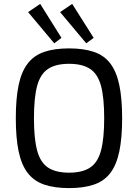

<svg xmlns="http://www.w3.org/2000/svg" viewBox="-20 -951 708 984"><path d="M334 -703Q409 -703 461.5 -685Q514 -667 545.5 -625.5Q577 -584 591.5 -515Q606 -446 606 -345Q606 -244 591.5 -175Q577 -106 545.5 -64.5Q514 -23 461.5 -5Q409 13 334 13Q259 13 206.5 -5Q154 -23 122 -64.5Q90 -106 75.5 -175Q61 -244 61 -345Q61 -446 75.5 -515Q90 -584 122 -625.5Q154 -667 206.5 -685Q259 -703 334 -703ZM334 -624Q266 -624 226.5 -598Q187 -572 170.5 -511.5Q154 -451 154 -345Q154 -240 170.5 -179Q187 -118 226.5 -92Q266 -66 334 -66Q402 -66 441.5 -92Q481 -118 497.5 -179Q514 -240 514 -345Q514 -451 497.5 -511.5Q481 -572 441.5 -598Q402 -624 334 -624ZM350 -931 460 -757 422 -729 288 -889ZM186 -931 295 -757 258 -729 124 -889Z"/></svg>

Font: Exo 2
Style: Regular
Weight: 400
Designer: Natanael Gama
Foundry: Natanael Gama
Version: Version 2.010